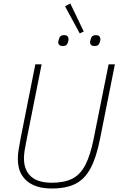

<svg xmlns="http://www.w3.org/2000/svg" viewBox="-20 -1066 683 1098"><path d="M182 -698H218L133 -271Q125 -232 121 -206.5Q117 -181 117 -160Q117 -94 156.5 -57.5Q196 -21 277 -21Q348 -21 394 -44.5Q440 -68 468.5 -123.5Q497 -179 516 -274L601 -698H637L552 -272Q531 -165 497.5 -103Q464 -41 411 -14.5Q358 12 275 12Q214 12 171 -7.5Q128 -27 105 -64.5Q82 -102 82 -158Q82 -185 87 -213Q92 -241 99 -280ZM436 -875 352 -1030 382 -1046 459 -886ZM339 -803Q324 -803 318.5 -809.5Q313 -816 313 -824Q313 -828 314 -832Q315 -836 317 -842Q319 -852 325.5 -858.5Q332 -865 347 -865Q361 -865 366.5 -858Q372 -851 372 -843Q372 -840 371.5 -836Q371 -832 369 -825Q366 -815 360 -809Q354 -803 339 -803ZM521 -803Q506 -803 500.5 -809.5Q495 -816 495 -824Q495 -828 496 -832Q497 -836 499 -842Q501 -852 507.5 -858.5Q514 -865 529 -865Q543 -865 548.5 -858Q554 -851 554 -843Q554 -840 553.5 -836Q553 -832 551 -825Q548 -815 542 -809Q536 -803 521 -803Z"/></svg>

Font: IBM Plex Sans ExtraLight
Style: Italic
Weight: 250
Italic angle: -11.31°
Designer: Mike Abbink, Paul van der Laan, Pieter van Rosmalen
Foundry: Bold Monday
Version: Version 3.201